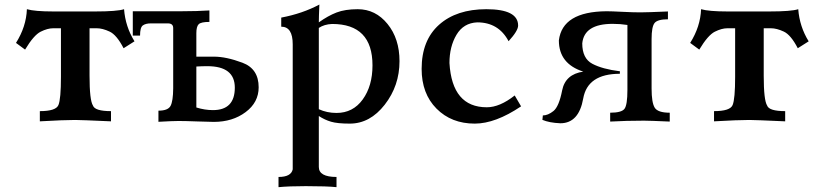

<svg xmlns="http://www.w3.org/2000/svg" viewBox="-20 -522 3499 826"><path d="M457.5 0Q328.1 -5.9 303.2 -5.9Q254.4 -5.9 151.4 0V-43.9Q220.7 -43.9 231.4 -70.1Q242.2 -96.2 242.2 -191.4V-400.4H208.5Q184.6 -400.4 155 -385.7Q125.5 -371.1 87.9 -308.6L48.8 -337.4Q92.8 -407.2 95.7 -482.4Q129.4 -472.7 209.5 -472.7H389.2Q483.9 -472.7 513.7 -482.4Q519.5 -407.2 558.6 -344.2L511.7 -314.5Q481.9 -372.1 451.4 -386.2Q420.9 -400.4 396.5 -400.4H365.2V-196.3Q365.2 -90.8 379.9 -67.9Q388.2 -43.9 457.5 -43.9Z M896 -48.3Q990.2 -48.3 990.2 -145Q990.2 -237.3 871.6 -237.3Q849.1 -237.3 824.7 -235.8V-59.6Q861.3 -48.3 896 -48.3ZM899.9 2.4Q883.8 2.4 830.3 0.5Q776.9 -1.5 748 -1.5Q722.7 -1.5 661.6 2V-45.9Q702.6 -45.9 713.6 -66.2Q724.6 -86.4 725.1 -142.1V-401.4Q725.1 -421.4 702.1 -421.4H628.9Q606.9 -421.4 594.7 -412.8Q582.5 -404.3 582.5 -368.7H551.3V-473.6H760.7Q828.6 -473.6 880.9 -477.1V-427.7Q844.7 -427.7 834.7 -417.7Q824.7 -407.7 824.7 -379.4V-278.3H900.4Q953.1 -278.3 1022.9 -252.2Q1092.8 -226.1 1092.8 -146.5Q1092.8 -81.5 1036.6 -39.6Q980.5 2.4 899.9 2.4Z M1427.7 283.2Q1387.7 278.8 1295.4 278.8Q1223.1 278.8 1178.2 283.2V239.3Q1232.4 239.3 1239.3 206.5V-331.5Q1239.3 -407.2 1189.9 -407.2V-446.3Q1280.8 -463.4 1354 -502.4Q1351.6 -447.8 1351.6 -425.8Q1391.1 -454.1 1428 -468.3Q1464.8 -482.4 1519 -482.4Q1595.7 -482.4 1647.2 -418.9Q1698.7 -355.5 1698.7 -258.8Q1698.7 -153.3 1635.3 -71.8Q1571.8 9.8 1484.9 9.8Q1431.6 9.8 1404.3 1.7Q1377 -6.3 1351.6 -22.9V196.3Q1351.6 239.3 1427.7 239.3ZM1427.7 -36.1Q1498.5 -36.1 1540.5 -94.2Q1582.5 -152.3 1582.5 -240.7Q1582.5 -418.9 1408.7 -418.9Q1375 -417.5 1351.6 -401.9V-52.2Q1386.7 -36.1 1427.7 -36.1Z M2022.5 9.8Q1921.9 9.8 1857.9 -54.7Q1793.9 -119.1 1793.9 -225.6Q1793.9 -348.6 1868.9 -415.5Q1943.8 -482.4 2072.3 -482.4Q2209 -482.4 2209 -412.1Q2209 -389.6 2168 -344.7Q2125 -425.8 2033.2 -425.8Q1974.1 -423.3 1943.8 -372.3Q1913.6 -321.3 1913.6 -251Q1924.8 -60.5 2074.2 -60.5Q2129.9 -60.5 2194.3 -111.3L2221.7 -64.5Q2111.3 9.8 2022.5 9.8Z M2390.6 8.3Q2343.3 6.3 2313.5 -6.3L2315.4 -25.4Q2337.4 -25.4 2361.1 -44.4Q2384.8 -63.5 2398.4 -133.1Q2412.1 -202.6 2489.3 -213.9Q2384.3 -247.6 2384.3 -348.1Q2399.4 -472.2 2589.4 -473.6Q2610.4 -473.6 2657 -471.2Q2703.6 -468.8 2734.9 -468.8Q2763.7 -468.8 2853.5 -472.7V-439Q2809.1 -439 2796.1 -423.1Q2783.2 -407.2 2783.2 -354V-141.1Q2783.2 -80.6 2796.6 -58.8Q2810.1 -37.1 2861.3 -37.1V1Q2773.9 -2.9 2750.5 -2.9Q2674.3 -2.9 2605 1V-37.1Q2653.8 -37.1 2666.5 -53.7Q2679.2 -70.3 2679.2 -135.3V-414.6Q2648.9 -419.4 2615.7 -419.4Q2493.2 -419.4 2484.9 -335.4Q2484.9 -270.5 2528.3 -247.6Q2571.8 -224.6 2647 -215.3L2646.5 -204.6Q2507.8 -204.6 2489 -98.1Q2470.2 8.3 2390.6 8.3Z M3357.9 0Q3228.5 -5.9 3203.6 -5.9Q3154.8 -5.9 3051.8 0V-43.9Q3121.1 -43.9 3131.8 -70.1Q3142.6 -96.2 3142.6 -191.4V-400.4H3108.9Q3085 -400.4 3055.4 -385.7Q3025.9 -371.1 2988.3 -308.6L2949.2 -337.4Q2993.2 -407.2 2996.1 -482.4Q3029.8 -472.7 3109.9 -472.7H3289.6Q3384.3 -472.7 3414.1 -482.4Q3419.9 -407.2 3459 -344.2L3412.1 -314.5Q3382.3 -372.1 3351.8 -386.2Q3321.3 -400.4 3296.9 -400.4H3265.6V-196.3Q3265.6 -90.8 3280.3 -67.9Q3288.6 -43.9 3357.9 -43.9Z"/></svg>

Font: Kelvinch
Style: Bold
Weight: 700
Designer: Paul James Miller
Foundry: High-Logic / Made with FontCreator
Version: Version 3.501;March 28, 2021;FontCreator 13.0.0.2683 64-bit